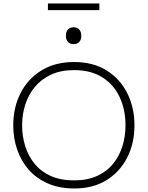

<svg xmlns="http://www.w3.org/2000/svg" viewBox="-20 -1086 858 1116"><path d="M412.5 9.5Q325 9.5 258.5 -19.5Q192 -48.5 147.2 -99.2Q102.5 -150 79.8 -216.5Q57 -283 57 -357.5Q57 -461.5 99.5 -544.8Q142 -628 221.2 -676.8Q300.5 -725.5 410.5 -725.5Q522 -725.5 600.5 -676Q679 -626.5 720.2 -543.2Q761.5 -460 761.5 -358Q761.5 -252.5 719 -169.5Q676.5 -86.5 598.5 -38.5Q520.5 9.5 412.5 9.5ZM410.5 -37.5Q489 -37.5 545.5 -63.8Q602 -90 638.5 -135.5Q675 -181 692.2 -238.2Q709.5 -295.5 709.5 -358Q709.5 -447 676.2 -519.8Q643 -592.5 576.5 -635.5Q510 -678.5 410.5 -678.5Q333.5 -678.5 276.8 -652.2Q220 -626 182.8 -581Q145.5 -536 127 -478.2Q108.5 -420.5 108.5 -358Q108.5 -294.5 126.5 -236.8Q144.5 -179 181.2 -134Q218 -89 275 -63.2Q332 -37.5 410.5 -37.5ZM407 -829.5Q388 -829.5 375.5 -841.8Q363 -854 363 -878Q363 -903 375.5 -915.2Q388 -927.5 408 -927.5Q428 -927.5 440.2 -914.8Q452.5 -902 452.5 -878Q452.5 -854 440.2 -841.8Q428 -829.5 407 -829.5ZM258.5 -1027V-1066H557.5V-1027Z"/></svg>

Font: Commissioner ExtraLight
Style: Regular
Weight: 200
Designer: Kostas Bartsokas
Foundry: Kostas Bartsokas
Version: Version 1.000; ttfautohint (v1.8.3)